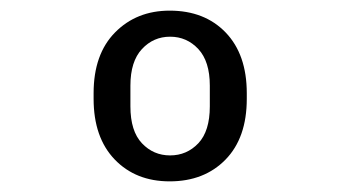

<svg xmlns="http://www.w3.org/2000/svg" viewBox="-20 -718 640 361"><path d="M299 -377Q235.2 -377 195.6 -418.2Q156 -459.5 156 -532.2V-542.8Q156 -616.2 196.4 -657.1Q236.8 -698 299 -698Q364.8 -698 404.4 -656.8Q444 -615.5 444 -542.8V-532.2Q444 -458.8 404 -417.9Q364 -377 299 -377ZM299.8 -425.8Q331.2 -425.8 352.9 -448.6Q374.5 -471.5 374.5 -518V-557Q374.5 -602.5 352.9 -625.8Q331.2 -649 299.8 -649Q268.5 -649 246.9 -625.8Q225.2 -602.5 225.2 -557V-518Q225.2 -471.5 246.9 -448.6Q268.5 -425.8 299.8 -425.8Z"/></svg>

Font: Chivo Mono Medium
Style: Regular
Weight: 500
Monospace: yes
Designer: Hector Gatti
Foundry: Omnibus-Type
Version: Version 1.008